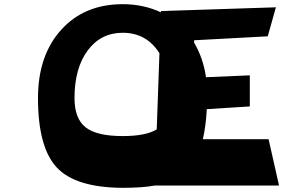

<svg xmlns="http://www.w3.org/2000/svg" viewBox="-20 -878 1357 920"><path d="M1317 11H722Q662 22 568 22Q342 21 252 -75.5Q162 -172 162 -408Q162 -612 273 -735Q384 -858 568 -858Q667 -858 751 -819V-825L1302 -843L1263 -704L910 -685V-674Q954 -599 967 -508L1177 -517V-368L971 -355Q966 -270 952 -211H1267ZM568 -226Q679 -226 731 -258L744 -623Q682 -721 568 -721Q463 -721 400 -636Q337 -551 337 -408Q337 -310 390 -268Q443 -226 568 -226Z"/></svg>

Font: OpenDyslexic
Style: Bold
Weight: 800
Designer: Abbie Gonzalez
Version: Version 0.920;hotconv 1.0.109;makeotfexe 2.5.65596